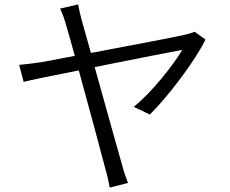

<svg xmlns="http://www.w3.org/2000/svg" viewBox="-20 -809 1040 870"><path d="M862 -665C850 -660 834 -655 820 -652C783 -643 567 -602 392 -569C376 -627 361 -678 351 -715C343 -746 337 -770 334 -789L252 -770C262 -751 270 -729 279 -697C285 -678 300 -624 319 -556C242 -541 182 -530 165 -527C130 -522 101 -518 67 -515L87 -438C118 -446 220 -467 337 -490C385 -316 446 -89 459 -38C467 -12 473 19 477 41L560 20C552 -2 540 -34 535 -55C519 -109 460 -324 409 -505C588 -541 777 -578 806 -583C768 -518 669 -391 586 -325L659 -290C740 -370 864 -532 911 -630Z"/></svg>

Font: Genne Gothic Normal
Style: Regular
Weight: 350
Designer: Ryoko NISHIZUKA (kana & ideographs); Paul D. Hunt (Latin, Greek & Cyrillic); Wenlong ZHANG (bopomofo); Sandoll Communica
Foundry: Adobe Systems Incorporated
Version: Version 1.004;PS 1.004;hotconv 16.6.51;makeotf.lib2.5.65220